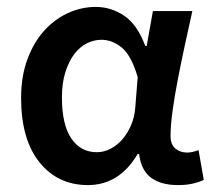

<svg xmlns="http://www.w3.org/2000/svg" viewBox="-20 -523 618 555"><path d="M234 12Q147 12 94 -54Q41 -120 41 -240Q41 -302 59 -351Q77 -400 107 -433.5Q137 -467 176 -485Q215 -503 257 -503Q301 -503 339 -477.5Q377 -452 400 -390H404L422 -491H536Q526 -446 515 -395.5Q504 -345 494.5 -296Q485 -247 479 -204Q473 -161 473 -130Q473 -105 487 -93.5Q501 -82 521 -82Q535 -82 554 -89L569 -3Q557 3 538.5 7.5Q520 12 494 12Q446 12 417 -9Q388 -30 382 -78H378Q325 12 234 12ZM260 -83Q280 -83 299.5 -93Q319 -103 334 -120.5Q349 -138 359 -161.5Q369 -185 371 -212L378 -300Q360 -362 332.5 -385Q305 -408 273 -408Q252 -408 231.5 -398Q211 -388 195 -367Q179 -346 169 -314.5Q159 -283 159 -241Q159 -163 186 -123Q213 -83 260 -83Z"/></svg>

Font: TT Toshiba Sans Medium
Style: Regular
Weight: 500
Designer: Paul D. Hunt
Foundry: Toshiba Corporation
Version: Version 2.020;PS 2.000;hotconv 1.0.86;makeotf.lib2.5.63406